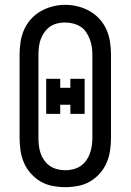

<svg xmlns="http://www.w3.org/2000/svg" viewBox="-20 -766 540 794"><path d="M250 8Q224 8 197.5 3Q171 -2 148.5 -15Q126 -28 108 -48Q90 -68 79.5 -92Q69 -116 65 -142.5Q61 -169 61 -195V-540Q61 -566 65 -592.5Q69 -619 79.5 -643Q90 -667 108 -687Q126 -707 149 -720Q172 -733 198 -739.5Q224 -746 250 -746Q276 -746 302 -739.5Q328 -733 351 -720Q374 -707 392 -687Q410 -667 420.5 -643Q431 -619 435 -592.5Q439 -566 439 -540V-195Q439 -169 435 -142.5Q431 -116 420.5 -92Q410 -68 392 -48Q374 -28 351.5 -15Q329 -2 302.5 3Q276 8 250 8ZM250 -62Q266 -62 282.5 -66Q299 -70 312.5 -79Q326 -88 336 -101.5Q346 -115 351.5 -130.5Q357 -146 359.5 -162.5Q362 -179 362 -195V-540Q362 -557 359.5 -573Q357 -589 351 -604.5Q345 -620 335.5 -634Q326 -648 312 -656.5Q298 -665 281.5 -669Q265 -673 248 -673Q232 -673 216 -669Q200 -665 186.5 -655.5Q173 -646 163.5 -632.5Q154 -619 148.5 -604Q143 -589 141 -572.5Q139 -556 139 -540V-195Q139 -179 141 -162.5Q143 -146 148.5 -130.5Q154 -115 164 -101.5Q174 -88 187.5 -79Q201 -70 217.5 -66Q234 -62 250 -62ZM171 -295V-440H229V-403H271V-440H330V-295H271V-333H229V-295Z"/></svg>

Font: Iosevka Gothic
Style: Regular
Weight: 400
Monospace: yes
Designer: Belleve Invis
Foundry: Belleve Invis
Version: Version 15.5.1; ttfautohint (v1.8.4)